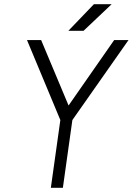

<svg xmlns="http://www.w3.org/2000/svg" viewBox="-20 -890 629 910"><path d="M304 -744H376L509 -870H425ZM108 -700 266 -321 221 0H278L323 -321L589 -700H521L305 -390L175 -700Z"/></svg>

Font: Unageo
Style: Light-Italic
Weight: 300
Designer: Richard Sepsi
Foundry: Richard Sepsi
Version: Version 2.000